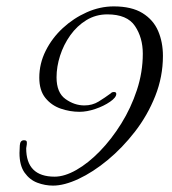

<svg xmlns="http://www.w3.org/2000/svg" viewBox="-20 -566 537 601"><path d="M146 15Q121 15 97 6Q73 -3 57 -25.5Q41 -48 41 -87Q41 -95 42 -111Q43 -127 55 -127Q64 -127 64 -121V-115L62 -102Q62 -13 151 -13Q182 -13 219 -34Q256 -55 292.5 -92.5Q329 -130 359.5 -179Q390 -228 408.5 -284Q427 -340 427 -398Q427 -448 402.5 -484.5Q378 -521 316 -521Q280 -521 250.5 -503Q221 -485 200 -455.5Q179 -426 168 -391.5Q157 -357 157 -324Q157 -276 185 -256Q213 -236 244 -236Q269 -236 288.5 -248Q308 -260 327 -274Q330 -278 337 -278Q344 -278 344 -272Q344 -261 324.5 -247.5Q305 -234 278.5 -225Q252 -216 229 -216Q199 -216 170 -226Q141 -236 122 -259.5Q103 -283 103 -323Q103 -367 123 -407Q143 -447 176.5 -478Q210 -509 251.5 -527.5Q293 -546 336 -546Q392 -546 426 -525Q460 -504 475 -469Q490 -434 490 -391Q490 -326 466 -265.5Q442 -205 402.5 -154Q363 -103 317 -65Q271 -27 226 -6Q181 15 146 15Z"/></svg>

Font: Allura
Style: Regular
Weight: 400
Designer: Robert E. Leuschke
Foundry: Robert E. Leuschke
Version: Version 1.110